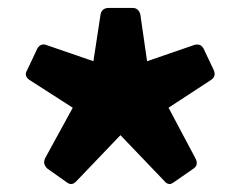

<svg xmlns="http://www.w3.org/2000/svg" viewBox="-20 -792 606 483"><path d="M99 -368 147 -334C151 -331 155 -329 159 -329C164 -329 168 -332 172 -336L283 -452L394 -336C397 -332 402 -329 407 -329C410 -329 414 -331 418 -334L467 -368C473 -372 475 -377 475 -382C475 -386 474 -389 472 -393L404 -521L511 -591C517 -595 520 -600 520 -606C520 -609 519 -612 518 -615L492 -670C488 -677 483 -680 476 -680C474 -680 472 -680 469 -679L350 -638L333 -756C330 -766 324 -772 314 -772H253C242 -772 235 -766 233 -756L215 -638L96 -679C87 -682 79 -679 74 -670L48 -615C46 -612 45 -609 45 -605C45 -600 48 -595 54 -591L163 -521L93 -393C92 -390 91 -387 91 -384C91 -378 94 -373 99 -368Z"/></svg>

Font: LINE Seed JP_OTF ExtraBold
Style: Regular
Weight: 800
Designer: LY Corporation & Fontrix & Fontworks
Version: Version 1.013